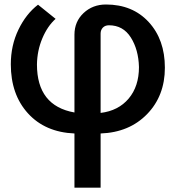

<svg xmlns="http://www.w3.org/2000/svg" viewBox="-20 -581 815 875"><path d="M29.3 -288.1Q29.3 -374 64 -445.8Q98.6 -517.6 153.3 -559.6L233.4 -495.1Q196.3 -461.9 172.9 -406.2Q149.4 -350.6 148.4 -287.1Q148.4 -98.6 319.3 -68.4V-422.9Q319.3 -482.4 360.8 -521.5Q402.3 -560.5 462.9 -560.5Q584 -560.5 657.7 -480.5Q731.4 -400.4 731.4 -272.5Q731.4 -144.5 650.4 -61Q569.3 22.5 438.5 27.3V274.4H319.3V27.3Q185.5 21.5 107.4 -64.5Q29.3 -150.4 29.3 -288.1ZM438.5 -66.4Q519.5 -76.2 566.4 -131.8Q613.3 -187.5 613.3 -275.4Q611.3 -354.5 576.2 -410.2Q541 -465.8 476.6 -465.8Q459 -465.8 448.7 -455.1Q438.5 -444.3 438.5 -427.7Z"/></svg>

Font: GenEi M Gothic v2 Medium
Style: Regular
Weight: 500
Version: Version 2.0